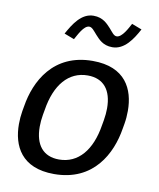

<svg xmlns="http://www.w3.org/2000/svg" viewBox="-83 -782 715 864"><g transform="rotate(10 275.0 -350.5)"><path d="M160 -615 205.8 -597.5C217.5 -617.5 239.2 -665 264.2 -665C277.5 -665 287.5 -650 301.7 -634.2C317.5 -617.5 337.5 -591.7 381.7 -591.7C437.5 -591.7 472.5 -646.7 497.5 -693.3L451.7 -710.8C440.8 -690.8 417.5 -643.3 392.5 -643.3C379.2 -643.3 370 -658.3 355.8 -674.2C340 -690.8 319.2 -716.7 275 -716.7C219.2 -716.7 185.8 -661.7 160 -615ZM33.3 -238.3C30 -219.2 28.3 -198.3 28.3 -178.3C28.3 -80 72.5 15.8 222.5 15.8C403.3 15.8 473.3 -123.3 491.7 -238.3L495.8 -261.7C499.2 -280.8 500.8 -301.7 500.8 -321.7C500.8 -420 456.7 -515.8 306.7 -515.8C125.8 -515.8 55.8 -376.7 37.5 -261.7ZM233.3 -52.5C160.8 -52.5 122.5 -100 122.5 -183.3C122.5 -200 124.2 -219.2 127.5 -238.3L131.7 -261.7C150 -378.3 208.3 -447.5 295.8 -447.5C368.3 -447.5 406.7 -400 406.7 -316.7C406.7 -300 405 -280.8 401.7 -261.7L397.5 -238.3C379.2 -121.7 320.8 -52.5 233.3 -52.5Z"/></g></svg>

Font: Boon Medium
Style: Italic
Weight: 500
Italic angle: -9°
Designer: Sungsit Sawaiwan
Foundry: FontUni
Version: Version 3.0